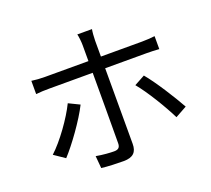

<svg xmlns="http://www.w3.org/2000/svg" viewBox="-135 -956 1269 1157"><g transform="rotate(-20 500.0 -377.5)"><path d="M272 -414C233 -333 148 -214 81 -153L150 -106C207 -167 300 -295 342 -380ZM821 -535C845 -535 875 -534 902 -532V-615C877 -612 844 -610 820 -610H556V-713C556 -734 559 -770 562 -784H468C472 -769 476 -735 476 -713V-610H197C166 -610 140 -612 112 -616V-531C139 -534 167 -535 198 -535H476V-527C476 -480 476 -138 475 -84C475 -57 463 -46 436 -46C410 -46 365 -49 321 -57L328 22C369 27 428 29 470 29C531 29 556 2 556 -50V-535ZM692 -377C745 -314 820 -190 859 -111L933 -152C893 -224 814 -350 760 -414Z"/></g></svg>

Font: Source Han Sans CN Regular
Style: Regular
Weight: 400
Designer: Ryoko NISHIZUKA (kana & ideographs); Paul D. Hunt (Latin, Greek & Cyrillic); Wenlong ZHANG (bopomofo); Sandoll Communica
Foundry: Adobe Systems Incorporated
Version: Version 1.004;PS 1.004;hotconv 1.0.82;makeotf.lib2.5.63406